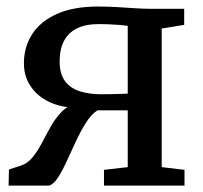

<svg xmlns="http://www.w3.org/2000/svg" viewBox="-20 -582 636 602"><path d="M7 0 8 -50.5 46 -63Q67.5 -70 83.2 -90Q99 -110 112.5 -136Q126 -162 140.5 -187.5Q155 -213 173.8 -232Q192.5 -251 219 -256.5V-244.5Q172.5 -244.5 135.2 -262Q98 -279.5 76.5 -310.8Q55 -342 55 -383.5Q55 -434.5 80.8 -474.8Q106.5 -515 158.2 -538.2Q210 -561.5 287.5 -561.5Q316 -561.5 346.2 -559.8Q376.5 -558 403.5 -556.2Q430.5 -554.5 448 -554.5H557.5V-504L487 -492.5V-58L558.5 -49.5V0H306V-49.5L380.5 -58V-236H285.5Q266 -223.5 249.5 -197.2Q233 -171 218 -138.8Q203 -106.5 189.2 -76.5Q175.5 -46.5 161.8 -25.2Q148 -4 133.5 0ZM296.5 -286.5Q310 -286.5 326 -286.8Q342 -287 357 -287.5Q372 -288 380.5 -288.5V-501Q371 -502.5 355 -503.8Q339 -505 321.2 -505.8Q303.5 -506.5 290 -506.5Q249 -506.5 221.8 -493.2Q194.5 -480 180.8 -454Q167 -428 167 -389.5Q167 -350 184.2 -327.2Q201.5 -304.5 231.2 -295.5Q261 -286.5 296.5 -286.5Z"/></svg>

Font: Merriweather 20pt Medium
Style: Regular
Weight: 500
Version: Version 2.100